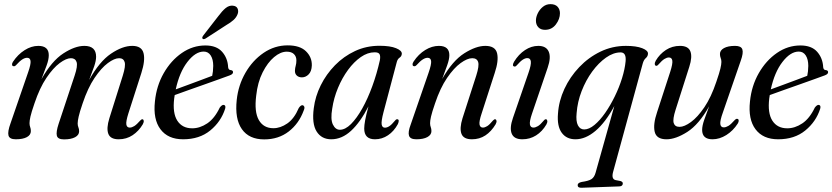

<svg xmlns="http://www.w3.org/2000/svg" viewBox="-20 -664 4018 927"><path d="M263 -66 340.5 -299.5Q356 -346 349.8 -364.5Q343.5 -383 322.5 -383Q300 -383 268.2 -359.5Q236.5 -336 204 -287.8Q171.5 -239.5 146.5 -165Q131.5 -121.5 127 -101.2Q122.5 -81 122.5 -69.5Q122.5 -58.5 125.8 -50.2Q129 -42 129 -31Q129 -12.5 109.8 -2Q90.5 8.5 56 8.5Q26 8.5 21 -9.8Q16 -28 31 -69L116 -315.5Q129.5 -354 127.5 -369.5Q125.5 -385 111 -385Q100 -385 87.5 -377Q75 -369 56.5 -348.5Q50 -342.5 45 -344.5Q39 -345 38.2 -351.5Q37.5 -358 42.5 -365.5Q66 -401 98.8 -421.8Q131.5 -442.5 165 -442.5Q215.5 -442.5 215.5 -397.5Q215.5 -376 205 -347.8Q194.5 -319.5 180 -281.5Q230 -370 286 -406.2Q342 -442.5 387 -442.5Q444 -442.5 444 -390Q444 -371 434.8 -344Q425.5 -317 410.5 -278Q460 -367 515.8 -404.8Q571.5 -442.5 618.5 -442.5Q664 -442.5 673 -407.5Q682 -372.5 662.5 -311.5L600 -117Q587.5 -77.5 590 -62.8Q592.5 -48 606.5 -48Q616.5 -48 628.2 -55.2Q640 -62.5 657.5 -82.5Q664 -89.5 668.5 -88Q673 -87 674 -80.8Q675 -74.5 669.5 -64Q650 -31 620.2 -11.2Q590.5 8.5 553 8.5Q513 8.5 503 -18Q493 -44.5 508 -93L573 -299.5Q587.5 -346 581.8 -364.5Q576 -383 555 -383Q532.5 -383 500.8 -359.5Q469 -336 436.5 -287.8Q404 -239.5 379 -165Q364.5 -122.5 359.8 -101.2Q355 -80 355 -68Q355 -57.5 358.5 -49.2Q362 -41 362 -30Q362 -12 342.5 -1.5Q323 9 289 9Q259 9 254.5 -8.8Q250 -26.5 263 -66Z M1067 -139Q1047 -76.5 995 -34Q943 8.5 864 8.5Q791 8.5 754.8 -39.8Q718.5 -88 728 -174.5Q735.5 -249.5 770.5 -310.8Q805.5 -372 858 -408.2Q910.5 -444.5 971.5 -444.5Q1025.5 -444.5 1052.5 -413.8Q1079.5 -383 1081.5 -339Q1083 -326 1094.5 -325.5Q1103.5 -324.5 1105 -317.5Q1107 -306.5 1089 -300Q1072.5 -294 1040 -282.2Q1007.5 -270.5 968 -256.5Q928.5 -242.5 890.2 -229Q852 -215.5 823.5 -205Q822 -197 821 -188.5Q812.5 -118 836.2 -81.2Q860 -44.5 908 -44.5Q945 -44.5 980.5 -68.2Q1016 -92 1041 -144.5Q1052 -159 1060.5 -157.5Q1071.5 -155.5 1067 -139ZM963.5 -415Q923.5 -415 885 -365.2Q846.5 -315.5 828.5 -232.5Q855.5 -242.5 888.2 -254.5Q921 -266.5 952 -278.2Q983 -290 1004.5 -298Q1009 -317 1009.5 -346Q1009.5 -377 997.5 -396Q985.5 -415 963.5 -415ZM1034 -586Q1052.5 -611 1069.2 -624.8Q1086 -638.5 1104.5 -636.5Q1121.5 -635 1127 -622.8Q1132.5 -610.5 1127.5 -596.5Q1121.5 -580 1107.2 -567.2Q1093 -554.5 1072 -542.5L972.5 -478Q961.5 -472 957.5 -478Q954 -483 962.5 -494Z M1364.5 -414.5Q1334.5 -414.5 1303.2 -388.2Q1272 -362 1248 -314.5Q1224 -267 1217 -202.5Q1207 -123.5 1229.8 -84.2Q1252.5 -45 1300 -45Q1334 -45 1367.2 -68Q1400.5 -91 1422.5 -142.5Q1432 -156.5 1440 -156Q1445.5 -156 1448.8 -149.5Q1452 -143 1446 -129.5Q1423 -67 1373.8 -29Q1324.5 9 1255.5 9Q1182.5 9 1147.8 -40.5Q1113 -90 1123 -182Q1130.5 -252.5 1165 -312.5Q1199.5 -372.5 1252.8 -408.8Q1306 -445 1369 -445Q1428 -445 1457.2 -416.5Q1486.5 -388 1485.5 -348Q1484.5 -319.5 1470.2 -305Q1456 -290.5 1437.5 -290.5Q1422.5 -290.5 1413 -299.2Q1403.5 -308 1404 -323Q1404.5 -336 1407.8 -347Q1411 -358 1411 -372.5Q1411 -391.5 1399 -403Q1387 -414.5 1364.5 -414.5Z M1831.5 -122Q1820 -78 1822.8 -62.8Q1825.5 -47.5 1838.5 -47.5Q1848.5 -47.5 1859.8 -54.8Q1871 -62 1887.5 -82Q1894 -90 1899.5 -88Q1910 -86 1901 -65Q1882 -30 1853.2 -10.8Q1824.5 8.5 1790.5 8.5Q1738.5 8.5 1738.5 -43.5Q1738.5 -58.5 1743 -83.5Q1747.5 -108.5 1759 -150.5Q1719.5 -73.5 1675 -32.5Q1630.5 8.5 1579.5 8.5Q1532.5 8.5 1508.8 -29Q1485 -66.5 1495 -142Q1502 -198.5 1528.5 -252Q1555 -305.5 1597.2 -348.8Q1639.5 -392 1694 -417.5Q1748.5 -443 1812 -443Q1864 -443 1892.5 -431.2Q1921 -419.5 1920 -404Q1919 -392 1909.5 -385.8Q1900 -379.5 1896 -365.5ZM1584 -139.5Q1575 -88 1587.2 -62.8Q1599.5 -37.5 1621 -37.5Q1647 -37.5 1674.8 -65.2Q1702.5 -93 1729 -140.2Q1755.5 -187.5 1777.5 -247.8Q1799.5 -308 1814 -373Q1817.5 -392 1812.8 -401.8Q1808 -411.5 1789 -411.5Q1755 -411.5 1722 -388.5Q1689 -365.5 1660.5 -326.8Q1632 -288 1611.8 -239.5Q1591.5 -191 1584 -139.5Z M1978.5 -344.5Q1972.5 -345 1972 -352Q1971.5 -359 1977 -367Q2000.5 -402.5 2033 -422.5Q2065.5 -442.5 2099 -442.5Q2149.5 -442.5 2149.5 -397.5Q2149.5 -378 2139 -348.5Q2128.5 -319 2115 -283Q2165 -371 2221.8 -406.8Q2278.5 -442.5 2323 -442.5Q2371.5 -442.5 2380 -406.8Q2388.5 -371 2368.5 -311.5L2305.5 -116.5Q2292.5 -78 2295.2 -63Q2298 -48 2311.5 -48Q2321 -48 2332.2 -55Q2343.5 -62 2360.5 -82.5Q2367 -89.5 2371.5 -88Q2376 -87 2377.2 -80.8Q2378.5 -74.5 2373 -64Q2352 -29 2323.5 -10.2Q2295 8.5 2258.5 8.5Q2218 8.5 2208 -18Q2198 -44.5 2213 -93L2279.5 -299.5Q2294.5 -346.5 2288.5 -364.8Q2282.5 -383 2260 -383Q2236.5 -383 2204 -359.5Q2171.5 -336 2138.5 -287.8Q2105.5 -239.5 2080.5 -165Q2065.5 -121.5 2061 -101.2Q2056.5 -81 2056.5 -69.5Q2056.5 -58 2059.8 -50Q2063 -42 2063 -31Q2063 -13 2043.5 -2.2Q2024 8.5 1990 8.5Q1960.5 8.5 1954.8 -8.8Q1949 -26 1963 -63L2049 -312Q2063.5 -353.5 2061.5 -369.2Q2059.5 -385 2044.5 -385Q2034 -385 2021.5 -377.2Q2009 -369.5 1991.5 -350Q1984.5 -342.5 1978.5 -344.5Z M2611.5 -520Q2590.5 -520 2579 -532.5Q2567.5 -545 2567.5 -564.5Q2567.5 -581.5 2576.5 -600Q2585.5 -618.5 2601.2 -631.2Q2617 -644 2637.5 -644Q2660.5 -644 2672 -631.5Q2683.5 -619 2683.5 -600Q2683.5 -572 2663.8 -546Q2644 -520 2611.5 -520ZM2548.5 -115Q2536 -78.5 2538.5 -63.2Q2541 -48 2555.5 -48Q2565 -48 2577 -55Q2589 -62 2605.5 -82Q2611.5 -89.5 2617 -88Q2621.5 -87 2622.5 -80.2Q2623.5 -73.5 2618 -63Q2598 -29 2568.2 -10.2Q2538.5 8.5 2502 8.5Q2462 8.5 2450.8 -18.5Q2439.5 -45.5 2456.5 -94.5L2532 -313.5Q2545 -351 2543 -367.2Q2541 -383.5 2526 -383.5Q2516 -383.5 2504.2 -376Q2492.5 -368.5 2474.5 -348Q2468 -341 2463 -343Q2450.5 -345.5 2462 -366Q2484 -402 2514.8 -422.2Q2545.5 -442.5 2579 -442.5Q2617 -442.5 2629.2 -414.8Q2641.5 -387 2624 -336.5Z M2788.5 242.5Q2769 243.5 2769 230Q2769 218.5 2788.5 214.5Q2823 209.5 2836.2 200.5Q2849.5 191.5 2855.5 170L2946 -152Q2903 -72.5 2855 -32Q2807 8.5 2758.5 8.5Q2715 8.5 2692 -23.2Q2669 -55 2674 -115.5Q2678 -176.5 2705 -234.8Q2732 -293 2776.8 -340Q2821.5 -387 2879.2 -414.8Q2937 -442.5 3002 -442.5Q3052 -442.5 3080.8 -431.2Q3109.5 -420 3108.5 -404.5Q3108 -392 3098 -383.5Q3088 -375 3083 -356.5L2940 166.5Q2931 200.5 2952 205.5L2975.5 210Q2987 213.5 2987 221.5Q2987 235.5 2969.5 236ZM2764 -118Q2760 -79 2770.2 -59Q2780.5 -39 2800.5 -39Q2824 -39 2850.2 -60.8Q2876.5 -82.5 2901.8 -118.8Q2927 -155 2948.2 -198.5Q2969.5 -242 2983.2 -286.2Q2997 -330.5 3000.5 -368Q3004.5 -411 2976.5 -411Q2941.5 -411 2905.8 -385.8Q2870 -360.5 2839.2 -318.5Q2808.5 -276.5 2788.2 -224.2Q2768 -172 2764 -118Z M3540.5 -90Q3546 -89 3546.5 -82.2Q3547 -75.5 3542 -67.5Q3519.5 -32.5 3486.8 -12Q3454 8.5 3420 8.5Q3370 8.5 3370 -37Q3370 -56.5 3380.2 -85.8Q3390.5 -115 3404 -151Q3354.5 -63 3298.5 -27.2Q3242.5 8.5 3198 8.5Q3149.5 8.5 3141 -27.5Q3132.5 -63.5 3152.5 -122.5L3216 -317.5Q3228.5 -356.5 3226 -371.5Q3223.5 -386.5 3209.5 -386.5Q3199.5 -386.5 3187.8 -379.2Q3176 -372 3159.5 -353Q3152 -344.5 3147.5 -346.5Q3142.5 -347 3141.5 -353.8Q3140.5 -360.5 3146 -371Q3165 -403 3195.2 -422.8Q3225.5 -442.5 3263 -442.5Q3303 -442.5 3313.2 -416Q3323.5 -389.5 3308 -341.5L3242 -134.5Q3227 -88 3232.8 -69.8Q3238.5 -51.5 3261 -51.5Q3284 -51.5 3316 -74.8Q3348 -98 3380.8 -146.2Q3413.5 -194.5 3438.5 -269Q3453.5 -312.5 3458.2 -333Q3463 -353.5 3463 -365Q3463 -376 3459.5 -384.2Q3456 -392.5 3456 -403.5Q3456 -421 3475.5 -431.8Q3495 -442.5 3529 -442.5Q3558.5 -442.5 3564.2 -425.5Q3570 -408.5 3556.5 -371L3470.5 -122Q3455.5 -80.5 3457.8 -64.8Q3460 -49 3474.5 -49Q3484.5 -49 3496.8 -56.2Q3509 -63.5 3528 -85Q3535.5 -92 3540.5 -90Z M3940 -139Q3920 -76.5 3868 -34Q3816 8.5 3737 8.5Q3664 8.5 3627.8 -39.8Q3591.5 -88 3601 -174.5Q3608.5 -249.5 3643.5 -310.8Q3678.5 -372 3731 -408.2Q3783.5 -444.5 3844.5 -444.5Q3898.5 -444.5 3925.5 -413.8Q3952.5 -383 3954.5 -339Q3956 -326 3967.5 -325.5Q3976.5 -324.5 3978 -317.5Q3980 -306.5 3962 -300Q3945.5 -294 3913 -282.2Q3880.5 -270.5 3841 -256.5Q3801.5 -242.5 3763.2 -229Q3725 -215.5 3696.5 -205Q3695 -197 3694 -188.5Q3685.5 -118 3709.2 -81.2Q3733 -44.5 3781 -44.5Q3818 -44.5 3853.5 -68.2Q3889 -92 3914 -144.5Q3925 -159 3933.5 -157.5Q3944.5 -155.5 3940 -139ZM3836.5 -415Q3796.5 -415 3758 -365.2Q3719.5 -315.5 3701.5 -232.5Q3728.5 -242.5 3761.2 -254.5Q3794 -266.5 3825 -278.2Q3856 -290 3877.5 -298Q3882 -317 3882.5 -346Q3882.5 -377 3870.5 -396Q3858.5 -415 3836.5 -415Z"/></svg>

Font: Fraunces 144pt Soft
Style: Italic
Weight: 400
Italic angle: -16°
Version: Version 1.000;[b76b70a41]